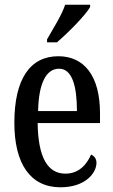

<svg xmlns="http://www.w3.org/2000/svg" viewBox="-20 -786 481 816"><path d="M180 -619V-606H222C271 -648 343 -721 363 -756V-766H257C242 -721 208 -668 180 -619ZM237 10C343 10 390 -51 390 -94C390 -113 379 -124 367 -129C348 -85 314 -48 258 -48C183 -48 142 -116 140 -263H405V-305C405 -463 338 -547 228 -547C109 -547 41 -452 41 -264C41 -90 109 10 237 10ZM307 -314H142C144 -429 175 -494 231 -494C286 -494 307 -422 307 -314Z"/></svg>

Font: Noto Serif Tamil ExtraCondensed Medium
Style: Italic
Weight: 500
Width: 2
Italic angle: -12°
Designer: Indian Type Foundry, Tom Grace, and the Monotype Design Team
Foundry: Monotype Imaging Inc.
Version: Version 2.003